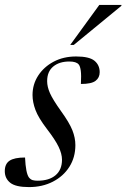

<svg xmlns="http://www.w3.org/2000/svg" viewBox="-34 -752 516 782"><path d="M68 -110.5Q71 -46 84 -29Q91 -20.5 99.5 -18.2Q108 -16 119 -16Q166 -16 192.2 -38.2Q218.5 -60.5 218.5 -101.5Q218.5 -125.5 204.5 -154.5Q190.5 -183.5 156.5 -227.5Q122.5 -272 110.5 -304Q98.5 -336 98.5 -365Q98.5 -408.5 121.5 -444Q144.5 -479.5 184.5 -500.8Q224.5 -522 276 -522Q329.5 -522 350.8 -504.5Q372 -487 372 -458Q372 -435.5 355.2 -422.8Q338.5 -410 295.5 -410Q297.5 -445.5 295 -464Q292.5 -482.5 286.5 -489.5Q276.5 -501.5 248.5 -501.5Q207.5 -501.5 182.8 -481Q158 -460.5 158 -421.5Q158 -398.5 169.5 -372.5Q181 -346.5 214.5 -299.5Q248.5 -252.5 260.8 -221.5Q273 -190.5 273 -161Q273 -111 248.5 -72.5Q224 -34 181.2 -12Q138.5 10 84 10Q29.5 10 7.5 -7.8Q-14.5 -25.5 -14.5 -55Q-14.5 -84.5 5 -97.5Q24.5 -110.5 68 -110.5ZM252 -569 370.5 -732H461L460 -728L266.5 -569Z"/></svg>

Font: Newsreader 72pt
Style: Italic
Weight: 400
Italic angle: -17°
Designer: Hugues Gentile
Foundry: Production Type
Version: Version 1.003; ttfautohint (v1.8.3)